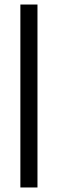

<svg xmlns="http://www.w3.org/2000/svg" viewBox="-20 -828 256 848"><path d="M70 0V-808H145.5V0Z"/></svg>

Font: Encode Sans Semi Condensed
Style: Regular
Weight: 400
Width: 4
Designer: Multiple Designers
Foundry: Impallari Type
Version: Version 3.000; ttfautohint (v1.8.3) -l 8 -r 50 -G 200 -x 14 